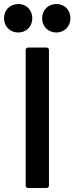

<svg xmlns="http://www.w3.org/2000/svg" viewBox="-55 -937 371 957"><path d="M177 0C184 0 189 -5 189 -12V-688C189 -695 184 -700 177 -700H85C78 -700 73 -695 73 -688V-12C73 -5 78 0 85 0ZM226 -775C266 -775 296 -805 296 -846C296 -887 267 -917 226 -917C185 -917 155 -887 155 -846C155 -805 185 -775 226 -775ZM36 -775C76 -775 106 -805 106 -846C106 -887 77 -917 36 -917C-5 -917 -35 -887 -35 -846C-35 -805 -5 -775 36 -775Z"/></svg>

Font: Barlow SemiBold Numbers
Style: Regular
Weight: 600
Designer: Jeremy Tribby
Foundry: Tribby Type
Version: Version 1.408